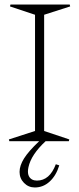

<svg xmlns="http://www.w3.org/2000/svg" viewBox="-20 -620 347 843"><path d="M19 -7.8 133.8 -44.9V-555.2L23.9 -591.8L25.9 -600.1H286.1L288.1 -591.8L173.8 -555.2V-44.9L284.2 -7.8L282.2 0H180.2Q116.7 59.1 105 113.8Q96.2 153.8 120.6 168Q129.9 172.9 142.1 172.9Q198.2 172.9 225.1 101.1L240.2 106Q226.6 150.9 198.2 177Q169.9 203.1 132.8 203.1Q105 203.1 85.4 183.1Q65.9 163.1 65.9 134.8Q65.9 107.4 85.4 75.9Q105 44.4 151.9 0H21Z"/></svg>

Font: Halibut Cnd Thin
Style: Regular
Weight: 250
Width: 3
Designer: Matteo Maggi
Foundry: Collletttivo
Version: Version 3.080 | FøM Fix